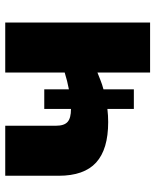

<svg xmlns="http://www.w3.org/2000/svg" viewBox="50 -643 593 733"><g transform="rotate(-90 346.5 -276.5)"><path d="M627 -553V0H436V-201Q423 -196 407 -189.5Q391 -183 372 -178V-62H297V-163Q272 -160 247 -160Q143 -160 92.5 -206Q42 -252 42 -349V-553H233V-359Q233 -328 247.5 -315Q262 -302 297 -302V-404H372V-310Q388 -313 404 -317Q420 -321 436 -326V-553Z"/></g></svg>

Font: Noto Sans Black
Style: Regular
Weight: 900
Designer: Monotype Design Team
Foundry: Monotype Imaging Inc.
Version: Version 2.007